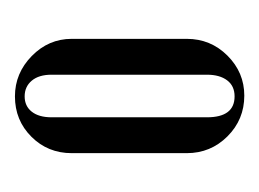

<svg xmlns="http://www.w3.org/2000/svg" viewBox="-65 -680 347 257"><g transform="rotate(90 108.5 -551.5)"><path d="M108 -705Q140 -705 162.5 -682.5Q185 -660 185 -628V-474Q185 -442 163 -420Q141 -398 109 -398Q78 -398 55 -420.5Q32 -443 32 -474V-628Q32 -660 54.5 -682.5Q77 -705 108 -705ZM109 -692Q95 -692 87.5 -682Q80 -672 80 -655V-447Q80 -430 88 -420.5Q96 -411 109 -411Q122 -411 129.5 -420.5Q137 -430 137 -447V-655Q137 -692 109 -692Z"/></g></svg>

Font: Moniqa SemBd Narrow Heading
Style: Regular
Weight: 600
Width: 4
Designer: Rajesh Rajput
Foundry: Rajesh Rajput
Version: Version 1.000